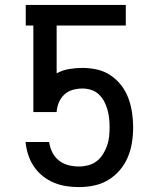

<svg xmlns="http://www.w3.org/2000/svg" viewBox="-20 -755 640 783"><path d="M302 8Q276 8 250 4Q224 0 200 -10Q176 -20 155.5 -36Q135 -52 120 -73.5Q105 -95 96.5 -119.5Q88 -144 85 -170L84 -176H180L182 -167Q186 -146 196.5 -128Q207 -110 223.5 -98Q240 -86 260.5 -81Q281 -76 302 -76Q321 -76 340 -81Q359 -86 374 -97.5Q389 -109 399.5 -125.5Q410 -142 416.5 -160.5Q423 -179 425 -198Q427 -217 427 -236Q427 -254 425 -272.5Q423 -291 418 -308.5Q413 -326 404.5 -342Q396 -358 382.5 -370.5Q369 -383 351.5 -388.5Q334 -394 316 -394Q296 -394 276.5 -388.5Q257 -383 242.5 -369.5Q228 -356 220 -337Q212 -318 211 -298H116V-651H85V-735H493V-651H211V-456Q235 -469 262 -473.5Q289 -478 316 -478Q346 -478 375.5 -471.5Q405 -465 430.5 -448Q456 -431 474.5 -407Q493 -383 503.5 -354.5Q514 -326 518.5 -296Q523 -266 523 -236Q523 -204 518 -173Q513 -142 501 -113.5Q489 -85 468.5 -61Q448 -37 421.5 -21Q395 -5 364 1.5Q333 8 302 8Z"/></svg>

Font: Iosevka SS04 Medium Extended
Style: Regular
Weight: 500
Width: 7
Monospace: yes
Designer: Belleve Invis
Foundry: Belleve Invis
Version: Version 19.0.0; ttfautohint (v1.8.4)